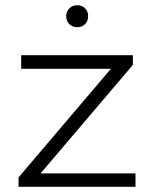

<svg xmlns="http://www.w3.org/2000/svg" viewBox="-20 -714 589 734"><path d="M404 -451H61V-503H488V-466L135 -51H498V0H51V-36ZM275 -610Q257 -610 245 -622Q233 -634 233 -653Q233 -670 245 -682Q257 -694 275 -694Q294 -694 305.5 -682Q317 -670 317 -653Q317 -634 305.5 -622Q294 -610 275 -610Z"/></svg>

Font: Metropolitano Light
Style: Regular
Weight: 300
Designer: Fonts by Alex Slobzheninov & Chris M. Simpson / Changes by Cristiano Sobral
Foundry: Fonts by Alex Slobzheninov & Chris M. Simpson / Changes by Cristiano Sobral
Version: Version 1.00;August 30, 2020;FontCreator 13.0.0.2681 64-bit